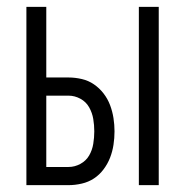

<svg xmlns="http://www.w3.org/2000/svg" viewBox="-20 -540 540 560"><path d="M385 0V-520H443V0ZM57 0V-520H115V-314H180Q199 -314 218.5 -309.5Q238 -305 254 -294Q270 -283 282 -267.5Q294 -252 301 -233.5Q308 -215 311 -195.5Q314 -176 314 -157Q314 -137 311 -117.5Q308 -98 301 -80Q294 -62 282 -46Q270 -30 254 -19.5Q238 -9 218.5 -4.5Q199 0 180 0ZM115 -53H180Q198 -53 214.5 -62Q231 -71 240 -86.5Q249 -102 252 -120.5Q255 -139 255 -157Q255 -175 252 -193Q249 -211 240 -227Q231 -243 214.5 -252Q198 -261 180 -261H115Z"/></svg>

Font: Iosevka Term Curly Light
Style: Regular
Weight: 300
Designer: Belleve Invis
Foundry: Belleve Invis
Version: Version 32.3.0